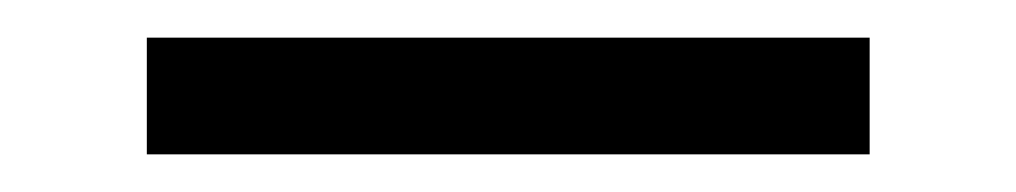

<svg xmlns="http://www.w3.org/2000/svg" viewBox="-20 -714 540 102"><path d="M58 -632V-694H442V-632Z"/></svg>

Font: Nunito Sans 7pt Expanded Light
Style: Regular
Weight: 300
Width: 7
Designer: Vernon Adams
Foundry: Vernon Adams
Version: Version 3.101;gftools[0.9.27]